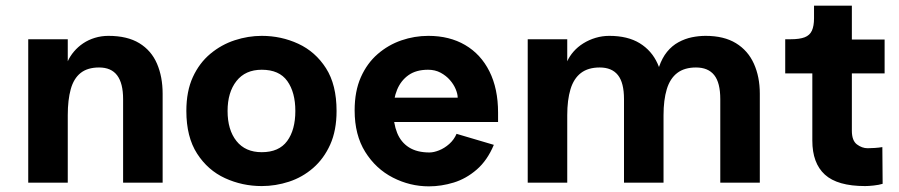

<svg xmlns="http://www.w3.org/2000/svg" viewBox="-20 -647 3183 680"><path d="M80 0V-508H220V-430Q228 -448 242 -464.5Q256 -481 274.5 -493.5Q293 -506 316 -513Q339 -520 364 -520Q431 -520 473.5 -494Q516 -468 536 -421.5Q556 -375 556 -315V0H416V-296Q416 -352 395 -380Q374 -408 331 -408Q290 -408 265.5 -388.5Q241 -369 230.5 -331Q220 -293 220 -239V0Z M907 12Q838 12 777 -16Q716 -44 678 -103Q640 -162 640 -254Q640 -324 663 -374Q686 -424 725 -456.5Q764 -489 811.5 -504.5Q859 -520 907 -520Q976 -520 1036.5 -492Q1097 -464 1134.5 -405.5Q1172 -347 1172 -254Q1172 -185 1149.5 -135Q1127 -85 1089 -52Q1051 -19 1003.5 -3.5Q956 12 907 12ZM907 -108Q968 -108 997 -147.5Q1026 -187 1026 -254Q1026 -320 997.5 -360Q969 -400 907 -400Q849 -400 817.5 -360Q786 -320 786 -254Q786 -187 817.5 -147.5Q849 -108 907 -108Z M1499 13Q1432 13 1371.5 -18Q1311 -49 1273.5 -109Q1236 -169 1236 -256Q1236 -324 1258 -373.5Q1280 -423 1317.5 -455.5Q1355 -488 1401.5 -504Q1448 -520 1497 -520Q1572 -520 1627.5 -487.5Q1683 -455 1713.5 -394Q1744 -333 1744 -248V-215H1341L1340 -301H1601Q1601 -314 1594 -331Q1587 -348 1573.5 -363.5Q1560 -379 1540.5 -389.5Q1521 -400 1496 -400Q1454 -400 1427 -381Q1400 -362 1386.5 -329.5Q1373 -297 1373 -256Q1373 -210 1386.5 -176.5Q1400 -143 1428.5 -125Q1457 -107 1501 -107Q1516 -107 1535 -114.5Q1554 -122 1571 -137Q1588 -152 1597 -173L1729 -134Q1706 -79 1668.5 -46.5Q1631 -14 1587 -0.5Q1543 13 1499 13Z M1849 0V-508H1989V-430Q1997 -448 2011.5 -464.5Q2026 -481 2046 -493.5Q2066 -506 2089.5 -513Q2113 -520 2138 -520Q2203 -520 2245.5 -494Q2288 -468 2309 -421.5Q2330 -375 2330 -315V0H2190V-296Q2190 -354 2168.5 -381Q2147 -408 2104 -408Q2063 -408 2037.5 -388.5Q2012 -369 2000.5 -331Q1989 -293 1989 -239V0ZM2531 0V-296Q2531 -354 2509.5 -381Q2488 -408 2445 -408Q2404 -408 2378.5 -388.5Q2353 -369 2341.5 -331Q2330 -293 2330 -239L2314 -410Q2325 -442 2342.5 -463.5Q2360 -485 2383 -497.5Q2406 -510 2430.5 -515Q2455 -520 2479 -520Q2544 -520 2586.5 -494Q2629 -468 2650 -421.5Q2671 -375 2671 -315V0Z M3044 12Q2946 12 2901.5 -28.5Q2857 -69 2857 -149V-387H2761V-508H2780Q2812 -508 2830 -515Q2848 -522 2855.5 -538.5Q2863 -555 2863 -582V-627H2997V-507H3113V-387H2997V-184Q2997 -149 3015 -135.5Q3033 -122 3053 -122Q3063 -122 3078 -123Q3093 -124 3105 -126L3106 4Q3093 8 3074.5 10Q3056 12 3044 12Z"/></svg>

Font: Inclusive Sans
Style: Bold
Weight: 700
Designer: Olivia King
Foundry: Olivia King
Version: Version 2.004